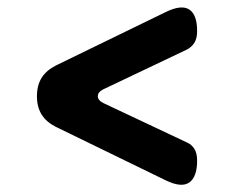

<svg xmlns="http://www.w3.org/2000/svg" viewBox="-20 -593 640 525"><path d="M433 -100 133 -246Q107 -259 94 -279.5Q81 -300 81 -330Q81 -360 94 -380.5Q107 -401 133 -414L433 -560Q476 -581 497.5 -567Q519 -553 519 -508Q519 -488 511.5 -476Q504 -464 490 -457L263 -349Q248 -342 247.5 -330.5Q247 -319 263 -311L490 -204Q504 -198 511.5 -186Q519 -174 519 -154Q519 -109 497.5 -94Q476 -79 433 -100Z"/></svg>

Font: Maple Mono SemiBold
Style: Regular
Weight: 600
Monospace: yes
Designer: subframe7536
Version: Version 7.000